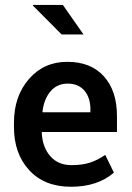

<svg xmlns="http://www.w3.org/2000/svg" viewBox="-20 -728 523 759"><path d="M337.4 -295.4Q337.4 -341.8 313.7 -369.6Q290 -397.5 247.8 -397.5Q205.6 -397.5 179.7 -366.9Q153.8 -336.4 147.9 -286.6L148.4 -284.2H337.4ZM430.7 -45.9Q365.7 10.3 260.7 10.3Q155.8 10.3 95.5 -55.2Q35.2 -120.6 35.2 -225.6V-243.2Q35.2 -347.7 94.5 -415.8Q153.8 -483.9 246.6 -483.6Q339.4 -483.4 390.9 -426Q442.4 -368.7 442.4 -269V-206.1H146L145 -203.6Q147.9 -145.5 179 -110.4Q210 -75.2 262.7 -75.2Q304.7 -75.2 335.2 -85Q365.7 -94.7 396 -115.7L430.2 -45.9ZM228.5 -708.5 310.1 -591.8H223.6L109.9 -706.1L110.8 -708.5Z"/></svg>

Font: Yantramanav Medium
Style: Regular
Weight: 500
Version: Version 1.001;PS 1.0;hotconv 1.0.72;makeotf.lib2.5.5900; ttf